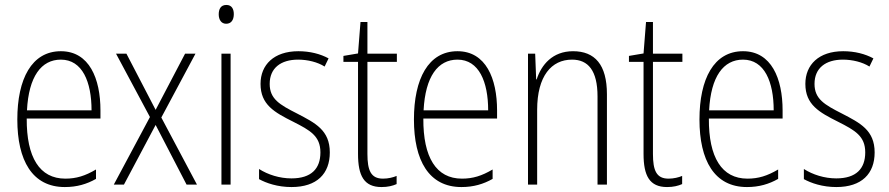

<svg xmlns="http://www.w3.org/2000/svg" viewBox="-20 -746 3593 776"><path d="M226 -539C108 -539 50 -427 50 -263C50 -98 110 10 242 10C291 10 331 -2 368 -23V-61C324 -35 288 -24 244 -24C140 -24 87 -110 88 -267H386V-300C386 -428 341 -539 226 -539ZM226 -505C313 -505 350 -415 350 -300H89C96 -437 147 -505 226 -505Z M586 -273 440 0H481L609 -241L734 0H776L632 -271L770 -529H728L609 -302L491 -529H449Z M895 -726C872 -726 864 -709 864 -688C864 -667 874 -650 894 -650C915 -650 925 -666 925 -689C925 -709 917 -726 895 -726ZM912 -529H875V0H912Z M1313 -130C1313 -220 1254 -249 1181 -287C1110 -323 1070 -346 1070 -407C1070 -471 1115 -505 1185 -505C1223 -505 1264 -495 1292 -477L1308 -510C1275 -528 1233 -539 1186 -539C1087 -539 1033 -484 1033 -407C1033 -323 1089 -292 1165 -254C1234 -219 1275 -196 1275 -130C1275 -64 1238 -25 1158 -25C1110 -25 1063 -40 1027 -63V-22C1056 -6 1102 10 1158 10C1261 10 1313 -44 1313 -130Z M1528 -24C1479 -24 1465 -57 1465 -124V-496H1584V-529H1465V-657H1437L1427 -530L1368 -520V-496H1427V-124C1427 -36 1451 10 1522 10C1548 10 1567 5 1583 -2V-35C1569 -29 1549 -24 1528 -24Z M1829 -539C1711 -539 1653 -427 1653 -263C1653 -98 1713 10 1845 10C1894 10 1934 -2 1971 -23V-61C1927 -35 1891 -24 1847 -24C1743 -24 1690 -110 1691 -267H1989V-300C1989 -428 1944 -539 1829 -539ZM1829 -505C1916 -505 1953 -415 1953 -300H1692C1699 -437 1750 -505 1829 -505Z M2296 -539C2213 -539 2168 -484 2149 -425H2147L2143 -529H2114V0H2151V-302C2151 -439 2209 -505 2292 -505C2357 -505 2395 -461 2395 -356V0H2433V-365C2433 -485 2384 -539 2296 -539Z M2682 -24C2633 -24 2619 -57 2619 -124V-496H2738V-529H2619V-657H2591L2581 -530L2522 -520V-496H2581V-124C2581 -36 2605 10 2676 10C2702 10 2721 5 2737 -2V-35C2723 -29 2703 -24 2682 -24Z M2983 -539C2865 -539 2807 -427 2807 -263C2807 -98 2867 10 2999 10C3048 10 3088 -2 3125 -23V-61C3081 -35 3045 -24 3001 -24C2897 -24 2844 -110 2845 -267H3143V-300C3143 -428 3098 -539 2983 -539ZM2983 -505C3070 -505 3107 -415 3107 -300H2846C2853 -437 2904 -505 2983 -505Z M3515 -130C3515 -220 3456 -249 3383 -287C3312 -323 3272 -346 3272 -407C3272 -471 3317 -505 3387 -505C3425 -505 3466 -495 3494 -477L3510 -510C3477 -528 3435 -539 3388 -539C3289 -539 3235 -484 3235 -407C3235 -323 3291 -292 3367 -254C3436 -219 3477 -196 3477 -130C3477 -64 3440 -25 3360 -25C3312 -25 3265 -40 3229 -63V-22C3258 -6 3304 10 3360 10C3463 10 3515 -44 3515 -130Z"/></svg>

Font: Noto Sans Hebrew Condensed ExtraLight
Style: Regular
Weight: 200
Width: 3
Designer: Monotype Design Team
Foundry: Monotype Imaging Inc.
Version: Version 2.004